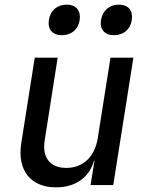

<svg xmlns="http://www.w3.org/2000/svg" viewBox="-20 -799 640 829"><path d="M472 -647C513 -647 543 -672 549 -712C555 -754 534 -779 493 -779C453 -779 423 -754 416 -712C410 -672 432 -647 472 -647ZM247 -647C288 -647 318 -672 324 -712C330 -754 308 -779 268 -779C227 -779 197 -754 191 -712C185 -672 207 -647 247 -647ZM222 10C305 10 365 -32 386 -105H388L371 0H469L556 -550H457L402 -202C389 -121 338 -74 266 -74C197 -74 161 -118 173 -193L229 -550H130L72 -182C53 -64 112 10 222 10Z"/></svg>

Font: JetBrains Mono Medium
Style: Italic
Weight: 436
Italic angle: -9°
Monospace: yes
Designer: Philipp Nurullin, Konstantin Bulenkov
Foundry: JetBrains
Version: Version 2.305